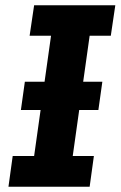

<svg xmlns="http://www.w3.org/2000/svg" viewBox="-20 -706 458 726"><path d="M74 -397H367L352 -290H59ZM12 0 28 -116H109L173 -571H92L109 -686H416L399 -571H319L255 -116H335L319 0Z"/></svg>

Font: Chivo SemiBold
Style: Italic
Weight: 600
Italic angle: -8.05°
Designer: Hector Gatti
Foundry: Omnibus-Type
Version: Version 2.002